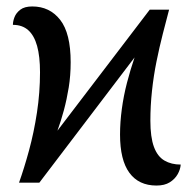

<svg xmlns="http://www.w3.org/2000/svg" viewBox="-20 -566 600 595"><path d="M465 9Q410 9 381 -30.5Q352 -70 352 -149Q352 -187 357.5 -228Q363 -269 373.5 -309.5Q384 -350 397 -388L102 0H39Q55 -45 70 -100Q85 -155 94.5 -217Q104 -279 104 -342Q104 -391 95 -423.5Q86 -456 67.5 -472.5Q49 -489 20 -489Q20 -500 25 -513Q30 -526 43 -536Q56 -546 80 -546Q134 -546 166.5 -504.5Q199 -463 199 -373Q199 -332 193 -295Q187 -258 178 -224.5Q169 -191 158 -161L444 -536H504Q495 -502 484.5 -461Q474 -420 465 -375.5Q456 -331 451 -284.5Q446 -238 446 -192Q446 -141 457 -111Q468 -81 489.5 -68.5Q511 -56 540 -56Q539 -41 530.5 -26Q522 -11 506 -1Q490 9 465 9Z"/></svg>

Font: Noto Serif SemiCondensed
Style: Regular
Weight: 400
Width: 4
Designer: Monotype Design Team
Foundry: Monotype Imaging Inc.
Version: Version 2.013